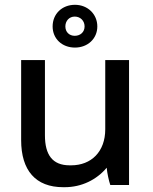

<svg xmlns="http://www.w3.org/2000/svg" viewBox="-20 -770 635 799"><path d="M292 -572C345 -572 385 -609 385 -660C385 -711 345 -750 292 -750C238 -750 199 -712 199 -660C199 -609 238 -572 292 -572ZM291 -621C268 -621 252 -637 252 -660C252 -683 268 -701 291 -701C315 -701 332 -683 332 -660C332 -637 315 -621 291 -621ZM243 9H249C320 9 382 -22 424 -72C426 -49 433 -18 439 0H517V-520H418V-232C418 -139 360 -82 276 -82H270C198 -82 167 -126 167 -207V-520H68V-187C68 -61 128 9 243 9Z"/></svg>

Font: Fixel Text Medium
Style: Regular
Weight: 500
Width: 4
Designer: AlfaBravo + MacPaw
Foundry: Kyrylo Tkachov, Marchela Mozhyna, Serhii Makarenko, Maria Weinstein, Zakhar Kryvoshyya
Version: Version 1.211